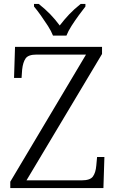

<svg xmlns="http://www.w3.org/2000/svg" viewBox="-20 -951 589 971"><path d="M32 0V-32L415 -675H165Q123 -675 109.5 -655.5Q96 -636 92 -599L89 -557H51L56 -714H496V-678L114 -39H394Q436 -39 450 -58.5Q464 -78 467 -114L471 -157H508L503 0ZM248 -771Q239 -794 222 -820.5Q205 -847 186.5 -873Q168 -899 152 -918V-931H176Q209 -905 234.5 -878.5Q260 -852 282 -822Q305 -852 330 -878.5Q355 -905 388 -931H412V-918Q397 -899 378 -873Q359 -847 342 -820.5Q325 -794 316 -771Z"/></svg>

Font: Noto Serif Gurmukhi Light
Style: Regular
Weight: 300
Designer: Vaibhav Singh and the Monotype Design Team
Foundry: Monotype Imaging Inc.
Version: Version 2.004; ttfautohint (v1.8.4.7-5d5b)